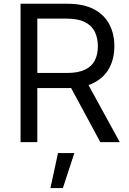

<svg xmlns="http://www.w3.org/2000/svg" viewBox="-20 -747 679 1009"><path d="M88.1 0V-727.3H333.8Q419 -727.3 473.7 -698.3Q528.4 -669.4 554.7 -619Q581 -568.5 581 -504.3Q581 -440 554.7 -390.3Q528.4 -340.6 474.1 -312.3Q419.7 -284.1 335.2 -284.1H136.4V-363.6H332.4Q390.6 -363.6 426.3 -380.7Q462 -397.7 478.2 -429.2Q494.3 -460.6 494.3 -504.3Q494.3 -547.9 478 -580.6Q461.6 -613.3 425.8 -631.2Q389.9 -649.1 331 -649.1H176.1V0ZM430.4 -326.7 609.4 0H507.1L331 -326.7ZM245 241.5 284.8 57.5H370.7L310.4 241.5Z"/></svg>

Font: InterMG
Style: Regular
Weight: 400
Designer: Rasmus Andersson
Foundry: rsms
Version: Version 3.019;December 26, 2023;FontCreator 15.0.0.2955 64-b